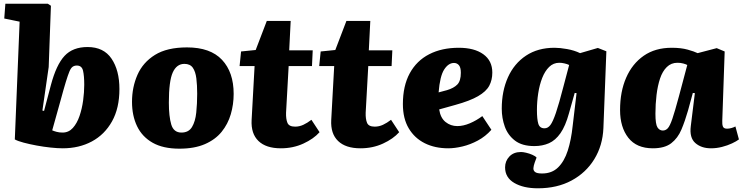

<svg xmlns="http://www.w3.org/2000/svg" viewBox="-20 -787 4011 1037"><path d="M319 14Q291 14 253.5 10Q216 6 178 -1Q140 -8 108 -16.5Q76 -25 60 -34L86 -670L3 -687L9 -767H238L255 -756L243 -425L209 -190L218 -188L255 -328Q284 -437 328.5 -485Q373 -533 453 -533Q540 -533 582.5 -470Q625 -407 625 -306Q625 -203 585 -131.5Q545 -60 476 -23Q407 14 319 14ZM395 -433Q382 -433 372.5 -426.5Q363 -420 355 -401Q347 -382 335.5 -344.5Q324 -307 307 -244L262 -83Q271 -79 285.5 -75Q300 -71 318 -71Q351 -71 373.5 -96Q396 -121 409.5 -160.5Q423 -200 429 -244.5Q435 -289 435 -329Q435 -377 428.5 -405Q422 -433 395 -433Z M949 16Q861 16 804.5 -16Q748 -48 720.5 -105Q693 -162 693 -237Q693 -316 722.5 -383Q752 -450 817 -490.5Q882 -531 990 -531Q1116 -531 1179 -464Q1242 -397 1242 -280Q1242 -223 1226.5 -170Q1211 -117 1177 -75Q1143 -33 1086.5 -8.5Q1030 16 949 16ZM960 -71Q999 -71 1017 -101Q1035 -131 1040 -179Q1045 -227 1045 -281Q1045 -327 1040.5 -363.5Q1036 -400 1021.5 -421Q1007 -442 976 -442Q934 -442 913 -395.5Q892 -349 892 -233Q892 -158 905 -114.5Q918 -71 960 -71Z M1282 -509 1361 -517 1421 -674H1550L1542 -515H1669L1665 -430H1539L1525 -178Q1524 -144 1532.5 -123.5Q1541 -103 1574 -103Q1597 -103 1618.5 -113Q1640 -123 1662 -140L1706 -73Q1674 -37 1618.5 -11.5Q1563 14 1497 14Q1417 14 1376 -25.5Q1335 -65 1339 -139L1355 -430H1274Z M1712 -509 1791 -517 1851 -674H1980L1972 -515H2099L2095 -430H1969L1955 -178Q1954 -144 1962.5 -123.5Q1971 -103 2004 -103Q2027 -103 2048.5 -113Q2070 -123 2092 -140L2136 -73Q2104 -37 2048.5 -11.5Q1993 14 1927 14Q1847 14 1806 -25.5Q1765 -65 1769 -139L1785 -430H1704Z M2458 -529Q2542 -529 2590.5 -494Q2639 -459 2639 -395Q2639 -355 2622.5 -324Q2606 -293 2562 -267.5Q2518 -242 2438 -220L2352 -196Q2359 -150 2386.5 -128Q2414 -106 2450 -106Q2482 -106 2517.5 -121Q2553 -136 2585 -160L2634 -86Q2602 -50 2561 -28Q2520 -6 2478 4Q2436 14 2401 14Q2329 14 2274 -13.5Q2219 -41 2187.5 -94Q2156 -147 2156 -225Q2156 -323 2193 -391Q2230 -459 2298 -494Q2366 -529 2458 -529ZM2469 -394Q2469 -423 2458.5 -435Q2448 -447 2432 -447Q2402 -447 2379 -411.5Q2356 -376 2349 -288L2394 -300Q2431 -311 2450 -330.5Q2469 -350 2469 -394Z M3094 -284 3084 -285 3053 -175Q3034 -106 3007 -67.5Q2980 -29 2945 -13.5Q2910 2 2866 2Q2800 2 2761.5 -27.5Q2723 -57 2706.5 -103Q2690 -149 2690 -200Q2690 -295 2723.5 -369.5Q2757 -444 2821 -486.5Q2885 -529 2975 -529Q3004 -529 3043 -522Q3082 -515 3113 -500L3209 -528L3255 -510L3239 -95Q3235 -1 3190 72.5Q3145 146 3067 188Q2989 230 2885 230Q2807 230 2757.5 201Q2708 172 2708 117Q2708 83 2731 58.5Q2754 34 2794 34Q2805 34 2822 38Q2839 42 2855 49Q2871 56 2878 64L2868 91Q2862 108 2861 121Q2860 134 2870 142Q2880 150 2908 150Q2961 150 2994.5 117Q3028 84 3046.5 26.5Q3065 -31 3073 -107ZM2921 -94Q2939 -94 2952.5 -111.5Q2966 -129 2982.5 -177.5Q2999 -226 3023 -319L3054 -436Q3044 -441 3029 -444.5Q3014 -448 3001 -448Q2969 -448 2946 -425.5Q2923 -403 2908.5 -366Q2894 -329 2887 -283.5Q2880 -238 2880 -193Q2880 -143 2887.5 -118.5Q2895 -94 2921 -94Z M3881 -135Q3880 -115 3884.5 -103.5Q3889 -92 3907 -92Q3918 -92 3930.5 -95.5Q3943 -99 3952 -104L3971 -34Q3958 -24 3933.5 -12.5Q3909 -1 3879.5 6.5Q3850 14 3820 14Q3768 14 3735.5 -14.5Q3703 -43 3711 -106L3733 -284L3722 -285L3696 -190Q3680 -134 3660.5 -87.5Q3641 -41 3605.5 -13.5Q3570 14 3506 14Q3418 14 3373.5 -43Q3329 -100 3329 -193Q3329 -292 3362 -367.5Q3395 -443 3457 -486Q3519 -529 3608 -529Q3658 -529 3694 -519Q3730 -509 3748 -500L3851 -527L3894 -509ZM3560 -82Q3575 -82 3586.5 -94Q3598 -106 3611.5 -145.5Q3625 -185 3647 -267L3692 -436Q3685 -440 3670.5 -444Q3656 -448 3639 -448Q3605 -448 3581.5 -425Q3558 -402 3545 -363Q3532 -324 3526 -274.5Q3520 -225 3520 -173Q3520 -116 3531 -99Q3542 -82 3560 -82Z"/></svg>

Font: Literata 12pt ExtraBold
Style: Italic
Weight: 800
Italic angle: -2°
Designer: Latin by Veronika Burian and Jose Scaglione. Greek by Irene Vlachou. Cyrillic by Vera Evstafieva
Foundry: TypeTogether
Version: Version 3.002